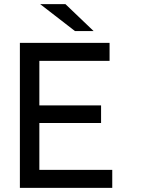

<svg xmlns="http://www.w3.org/2000/svg" viewBox="-20 -907 705 927"><path d="M522 -87H170V-313H468V-398H170V-613H509V-700H76V0H522ZM174 -887 342 -757H432L296 -887Z"/></svg>

Font: Rookery
Style: Regular
Weight: 400
Designer: Ryan Kimball / Julieta Ulanovsky
Foundry: Motorola Mobility LLC.
Version: Version 1.0